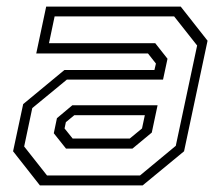

<svg xmlns="http://www.w3.org/2000/svg" viewBox="-20 -560 666 580"><path d="M100.5 0 19.5 -103 50 -245.5 174.5 -348.5H446.5L451 -368L427 -398.5H89.5L119.5 -540H526L607 -437L536 -103L411 0ZM179.5 -111 142.5 -157.5 152 -203 198.5 -242H456L438.5 -159.5L380 -111ZM122 -30H403L511 -119.5L575.5 -422.5L506 -510.5H145L128 -429.5H449L486 -382.5L472.5 -319.5H182L77.5 -233.5L53 -117.5ZM199.5 -141.5H372L409 -172L417.5 -212H204.5L179 -191L175 -172Z"/></svg>

Font: Tourney Thin Light
Style: Italic
Weight: 300
Italic angle: -12°
Version: Version 1.015